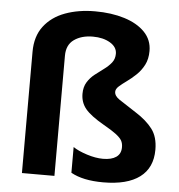

<svg xmlns="http://www.w3.org/2000/svg" viewBox="-54 -816 819 877"><g transform="rotate(5 355.5 -377.5)"><path d="M610 -606Q610 -569 596 -542Q582 -515 561 -495Q540 -475 519 -460Q498 -445 484 -432.5Q470 -420 470 -407Q470 -388 493 -372.5Q516 -357 572 -321Q621 -290 648.5 -254Q676 -218 676 -159Q676 -76 618.5 -33Q561 10 451 10Q358 10 303 -21V-139Q326 -123 366.5 -110Q407 -97 441 -97Q480 -97 501.5 -112Q523 -127 523 -157Q523 -175 516 -187.5Q509 -200 489.5 -215Q470 -230 431 -252Q370 -287 346 -316Q322 -345 322 -385Q322 -416 335.5 -438Q349 -460 369.5 -476Q390 -492 410.5 -507Q431 -522 444.5 -539Q458 -556 458 -580Q458 -611 426 -630Q394 -649 347 -649Q295 -649 261 -625Q227 -601 227 -551V0H78V-556Q78 -627 113.5 -673.5Q149 -720 210 -742.5Q271 -765 347 -765Q422 -765 481.5 -746.5Q541 -728 575.5 -692.5Q610 -657 610 -606Z"/></g></svg>

Font: Noto Sans Medefaidrin
Style: Bold
Weight: 700
Designer: Dalton Maag Ltd
Foundry: Dalton Maag Ltd
Version: Version 1.002; ttfautohint (v1.8.4.7-5d5b)